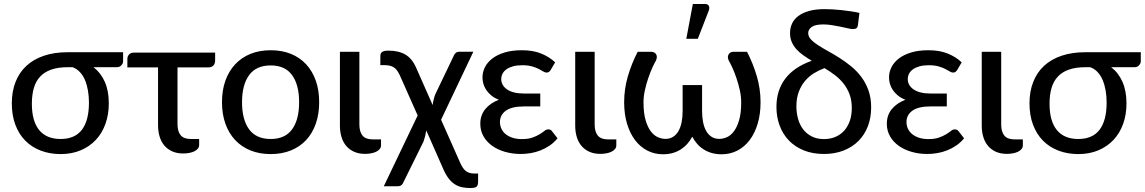

<svg xmlns="http://www.w3.org/2000/svg" viewBox="-20 -769 5768 967"><path d="M320.5 -430.5Q272.5 -430.5 238.2 -418.5Q204 -406.5 182.2 -383.2Q160.5 -360 150.5 -325.8Q140.5 -291.5 140.5 -246.5Q140.5 -159 177.2 -114Q214 -69 285 -69Q357.5 -69 392.8 -115.8Q428 -162.5 428 -252.5Q428 -284 423 -313Q418 -342 408 -365.8Q398 -389.5 382.2 -406.2Q366.5 -423 345.5 -430.5ZM600 -506V-459.5Q600 -450.5 591.5 -440.5Q583 -430.5 568 -430.5H451Q487.5 -402.5 507.8 -357Q528 -311.5 528 -248.5Q528 -192.5 511.2 -145.5Q494.5 -98.5 463 -64.8Q431.5 -31 386.5 -12Q341.5 7 285.5 7Q230.5 7 185 -10.5Q139.5 -28 107.2 -60.8Q75 -93.5 57.2 -141Q39.5 -188.5 39.5 -248.5Q39.5 -308.5 58.2 -356.2Q77 -404 112.8 -437.2Q148.5 -470.5 201 -488.2Q253.5 -506 321 -506Z M1063.5 -465Q1063.5 -448 1054.5 -438.8Q1045.5 -429.5 1029 -429.5H874V-144Q874 -107 889.8 -88Q905.5 -69 940.5 -69H983V-39Q983 -28.5 976.5 -20.5Q970 -12.5 959 -7Q948 -1.5 933.2 1.2Q918.5 4 902.5 4Q871.5 4 847.8 -6.5Q824 -17 808 -35.8Q792 -54.5 784 -80.8Q776 -107 776 -138.5V-429.5H621.5V-472.5Q621.5 -485 629.8 -494.5Q638 -504 654.5 -504H1063.5Z M1343.5 -516Q1399.5 -516 1444.8 -497.8Q1490 -479.5 1521.8 -445.2Q1553.5 -411 1570.5 -362.8Q1587.5 -314.5 1587.5 -254.5Q1587.5 -194.5 1570.5 -146Q1553.5 -97.5 1521.8 -63.5Q1490 -29.5 1444.8 -11.2Q1399.5 7 1343.5 7Q1287 7 1241.8 -11.2Q1196.5 -29.5 1164.5 -63.5Q1132.5 -97.5 1115.2 -146Q1098 -194.5 1098 -254.5Q1098 -314.5 1115.2 -362.8Q1132.5 -411 1164.5 -445.2Q1196.5 -479.5 1241.8 -497.8Q1287 -516 1343.5 -516ZM1343.5 -69Q1415.5 -69 1451 -117.5Q1486.5 -166 1486.5 -254Q1486.5 -342 1451 -390.8Q1415.5 -439.5 1343.5 -439.5Q1270.5 -439.5 1234.8 -390.8Q1199 -342 1199 -254Q1199 -166 1234.8 -117.5Q1270.5 -69 1343.5 -69Z M1692 -508H1790V-142Q1790 -105.5 1805.8 -86.2Q1821.5 -67 1856.5 -67H1899V-37Q1899 -26.5 1892.5 -18.5Q1886 -10.5 1875 -5Q1864 0.5 1849.2 3.2Q1834.5 6 1818.5 6Q1787.5 6 1763.8 -4.5Q1740 -15 1724 -33.8Q1708 -52.5 1700 -78.8Q1692 -105 1692 -136.5Z M2388 105V144.5Q2388 165 2380 171.5Q2372 178 2348.5 178Q2327.5 178 2308.2 174.2Q2289 170.5 2271.8 159.8Q2254.5 149 2239.5 129.8Q2224.5 110.5 2211.5 80L2127 -112Q2124.5 -96.5 2120.8 -82Q2117 -67.5 2113 -56L2011.5 149.5Q2009 157.5 2002 163.2Q1995 169 1982.5 169H1913L2083.5 -187.5L1994.5 -388Q1987.5 -403 1980.5 -413Q1973.5 -423 1964.2 -429.2Q1955 -435.5 1942.8 -438.2Q1930.5 -441 1913.5 -441H1895.5V-477Q1895.5 -484.5 1896 -491.2Q1896.5 -498 1900 -503Q1903.5 -508 1911.8 -511Q1920 -514 1936 -514Q1988 -514 2022 -494Q2056 -474 2077 -425.5L2159 -240Q2161 -255 2164.5 -269.2Q2168 -283.5 2172.5 -294.5L2265.5 -488.5Q2268.5 -496.5 2275.2 -502.5Q2282 -508.5 2294.5 -508.5H2364L2201.5 -166L2298 51.5Q2304 65 2310.8 75.2Q2317.5 85.5 2325.8 92Q2334 98.5 2344.8 101.8Q2355.5 105 2370 105Z M2788 -72.5Q2770.5 -51 2748.5 -36Q2726.5 -21 2702.2 -11.5Q2678 -2 2652.8 2.2Q2627.5 6.5 2603 6.5Q2561.5 6.5 2524.5 -4Q2487.5 -14.5 2459.5 -34.2Q2431.5 -54 2415.2 -82.2Q2399 -110.5 2399 -146Q2399 -189.5 2424.5 -220Q2450 -250.5 2492.5 -266.5Q2470 -275.5 2454.5 -288.2Q2439 -301 2429 -316Q2419 -331 2414.5 -347.2Q2410 -363.5 2410 -379Q2410 -406 2422.5 -430.8Q2435 -455.5 2459.8 -474.5Q2484.5 -493.5 2521.8 -504.8Q2559 -516 2608.5 -516Q2665.5 -516 2706.5 -499Q2747.5 -482 2776 -455L2754 -417.5Q2748.5 -409 2743.8 -406.2Q2739 -403.5 2732 -403.5Q2725 -403.5 2715.8 -409.2Q2706.5 -415 2692.8 -422Q2679 -429 2658.8 -434.8Q2638.5 -440.5 2610 -440.5Q2583.5 -440.5 2563.8 -435Q2544 -429.5 2530.8 -420Q2517.5 -410.5 2511 -397.8Q2504.5 -385 2504.5 -370.5Q2504.5 -338.5 2534.5 -318.2Q2564.5 -298 2619 -298H2701V-233H2619Q2557.5 -233 2527.8 -211.5Q2498 -190 2498 -154.5Q2498 -136 2505.5 -120.2Q2513 -104.5 2527.2 -93Q2541.5 -81.5 2562 -75Q2582.5 -68.5 2608.5 -68.5Q2640.5 -68.5 2662 -76.2Q2683.5 -84 2698 -93Q2712.5 -102 2722.2 -109.8Q2732 -117.5 2741.5 -117.5Q2753.5 -117.5 2760 -108.5Z M2877 -508H2975V-142Q2975 -105.5 2990.8 -86.2Q3006.5 -67 3041.5 -67H3084V-37Q3084 -26.5 3077.5 -18.5Q3071 -10.5 3060 -5Q3049 0.5 3034.2 3.2Q3019.5 6 3003.5 6Q2972.5 6 2948.8 -4.5Q2925 -15 2909 -33.8Q2893 -52.5 2885 -78.8Q2877 -105 2877 -136.5Z M3742.5 -508Q3772.5 -450 3791.5 -385.8Q3810.5 -321.5 3810.5 -254Q3810.5 -194.5 3796 -146Q3781.5 -97.5 3755.5 -63.2Q3729.5 -29 3693.5 -10.5Q3657.5 8 3614.5 8Q3587 8 3564.5 1.5Q3542 -5 3523.5 -16.8Q3505 -28.5 3491 -44.8Q3477 -61 3466.5 -80.5Q3456 -61 3441.8 -44.8Q3427.5 -28.5 3409.2 -16.8Q3391 -5 3368.5 1.5Q3346 8 3319.5 8Q3276.5 8 3240.5 -10.5Q3204.5 -29 3178.5 -63.2Q3152.5 -97.5 3138 -146Q3123.5 -194.5 3123.5 -254Q3123.5 -321.5 3142.5 -385.8Q3161.5 -450 3191.5 -508H3261Q3266 -508 3272.2 -505.8Q3278.5 -503.5 3282.8 -498.2Q3287 -493 3288 -484.8Q3289 -476.5 3284 -464.5Q3276 -451 3265.2 -427.5Q3254.5 -404 3244.8 -375.2Q3235 -346.5 3228 -315Q3221 -283.5 3221 -254Q3221 -198.5 3231.8 -162.8Q3242.5 -127 3258.8 -106.2Q3275 -85.5 3294.5 -77.5Q3314 -69.5 3331.5 -69.5Q3353.5 -69.5 3369.8 -79.8Q3386 -90 3396.8 -108.5Q3407.5 -127 3412.8 -152.8Q3418 -178.5 3418 -209.5V-340.5H3516V-209.5Q3516 -178.5 3521.2 -152.8Q3526.5 -127 3537.2 -108.5Q3548 -90 3564.2 -79.8Q3580.5 -69.5 3603 -69.5Q3620.5 -69.5 3639.8 -77.5Q3659 -85.5 3675.2 -106.2Q3691.5 -127 3702.2 -162.8Q3713 -198.5 3713 -254Q3713 -283.5 3706 -315Q3699 -346.5 3689.2 -375.2Q3679.5 -404 3668.8 -427.5Q3658 -451 3650 -464.5Q3645 -476.5 3646.2 -484.8Q3647.5 -493 3651.8 -498.2Q3656 -503.5 3662 -505.8Q3668 -508 3673 -508ZM3436.5 -573.5 3469.5 -749H3530Q3544.5 -749 3549.8 -739.8Q3555 -730.5 3549.5 -715L3494.5 -573.5Z M4130 -68.5Q4161 -68.5 4186.8 -79.2Q4212.5 -90 4231 -110.2Q4249.5 -130.5 4259.8 -159.5Q4270 -188.5 4270 -225Q4270 -264.5 4258.5 -294.8Q4247 -325 4228 -348.8Q4209 -372.5 4184.2 -391.2Q4159.5 -410 4132.5 -426Q4104.5 -415.5 4079 -399.8Q4053.5 -384 4034 -360.8Q4014.5 -337.5 4002.8 -306Q3991 -274.5 3991 -233.5Q3991 -200 3999.5 -170Q4008 -140 4025.2 -117.5Q4042.5 -95 4068.5 -81.8Q4094.5 -68.5 4130 -68.5ZM4301 -644Q4299.5 -631 4293.2 -626.8Q4287 -622.5 4274.5 -622.5Q4267.5 -622.5 4251.5 -626.2Q4235.5 -630 4214.8 -634.2Q4194 -638.5 4171 -642.2Q4148 -646 4127.5 -646Q4085.5 -646 4068 -633.2Q4050.5 -620.5 4050.5 -602.5Q4050.5 -585.5 4064 -570.8Q4077.5 -556 4100 -541.5Q4122.5 -527 4151 -511.2Q4179.5 -495.5 4209 -476.8Q4238.5 -458 4267 -434.8Q4295.5 -411.5 4318 -381.5Q4340.5 -351.5 4354 -313.8Q4367.5 -276 4367.5 -228Q4367.5 -176 4351 -133Q4334.5 -90 4303.5 -59Q4272.5 -28 4228.5 -10.8Q4184.5 6.5 4130 6.5Q4073 6.5 4028.5 -11.5Q3984 -29.5 3953.2 -61.5Q3922.5 -93.5 3906.5 -136.8Q3890.5 -180 3890.5 -230.5Q3890.5 -314 3935 -372.8Q3979.5 -431.5 4068.5 -463Q4046 -476.5 4026 -490.5Q4006 -504.5 3991.2 -521Q3976.5 -537.5 3967.8 -557.2Q3959 -577 3959 -602Q3959 -628 3969 -650Q3979 -672 4000.5 -688.2Q4022 -704.5 4054.8 -713.8Q4087.5 -723 4133.5 -723Q4151 -723 4173.2 -721.8Q4195.5 -720.5 4219 -718Q4242.5 -715.5 4265.8 -712Q4289 -708.5 4308.5 -704Z M4835.5 -72.5Q4818 -51 4796 -36Q4774 -21 4749.8 -11.5Q4725.5 -2 4700.2 2.2Q4675 6.5 4650.5 6.5Q4609 6.5 4572 -4Q4535 -14.5 4507 -34.2Q4479 -54 4462.8 -82.2Q4446.5 -110.5 4446.5 -146Q4446.5 -189.5 4472 -220Q4497.5 -250.5 4540 -266.5Q4517.5 -275.5 4502 -288.2Q4486.5 -301 4476.5 -316Q4466.5 -331 4462 -347.2Q4457.5 -363.5 4457.5 -379Q4457.5 -406 4470 -430.8Q4482.5 -455.5 4507.2 -474.5Q4532 -493.5 4569.2 -504.8Q4606.5 -516 4656 -516Q4713 -516 4754 -499Q4795 -482 4823.5 -455L4801.5 -417.5Q4796 -409 4791.2 -406.2Q4786.5 -403.5 4779.5 -403.5Q4772.5 -403.5 4763.2 -409.2Q4754 -415 4740.2 -422Q4726.5 -429 4706.2 -434.8Q4686 -440.5 4657.5 -440.5Q4631 -440.5 4611.2 -435Q4591.5 -429.5 4578.2 -420Q4565 -410.5 4558.5 -397.8Q4552 -385 4552 -370.5Q4552 -338.5 4582 -318.2Q4612 -298 4666.5 -298H4748.5V-233H4666.5Q4605 -233 4575.2 -211.5Q4545.5 -190 4545.5 -154.5Q4545.5 -136 4553 -120.2Q4560.5 -104.5 4574.8 -93Q4589 -81.5 4609.5 -75Q4630 -68.5 4656 -68.5Q4688 -68.5 4709.5 -76.2Q4731 -84 4745.5 -93Q4760 -102 4769.8 -109.8Q4779.5 -117.5 4789 -117.5Q4801 -117.5 4807.5 -108.5Z M4924.5 -508H5022.5V-142Q5022.5 -105.5 5038.2 -86.2Q5054 -67 5089 -67H5131.5V-37Q5131.5 -26.5 5125 -18.5Q5118.5 -10.5 5107.5 -5Q5096.5 0.5 5081.8 3.2Q5067 6 5051 6Q5020 6 4996.2 -4.5Q4972.5 -15 4956.5 -33.8Q4940.5 -52.5 4932.5 -78.8Q4924.5 -105 4924.5 -136.5Z M5446 -430.5Q5398 -430.5 5363.8 -418.5Q5329.5 -406.5 5307.8 -383.2Q5286 -360 5276 -325.8Q5266 -291.5 5266 -246.5Q5266 -159 5302.8 -114Q5339.5 -69 5410.5 -69Q5483 -69 5518.2 -115.8Q5553.5 -162.5 5553.5 -252.5Q5553.5 -284 5548.5 -313Q5543.5 -342 5533.5 -365.8Q5523.5 -389.5 5507.8 -406.2Q5492 -423 5471 -430.5ZM5725.5 -506V-459.5Q5725.5 -450.5 5717 -440.5Q5708.5 -430.5 5693.5 -430.5H5576.5Q5613 -402.5 5633.2 -357Q5653.5 -311.5 5653.5 -248.5Q5653.5 -192.5 5636.8 -145.5Q5620 -98.5 5588.5 -64.8Q5557 -31 5512 -12Q5467 7 5411 7Q5356 7 5310.5 -10.5Q5265 -28 5232.8 -60.8Q5200.5 -93.5 5182.8 -141Q5165 -188.5 5165 -248.5Q5165 -308.5 5183.8 -356.2Q5202.5 -404 5238.2 -437.2Q5274 -470.5 5326.5 -488.2Q5379 -506 5446.5 -506Z"/></svg>

Font: Lato 2
Style: Regular
Weight: 500
Designer: Lukasz Dziedzic with Adam Twardoch and Botio Nikoltchev
Foundry: tyPoland Lukasz Dziedzic
Version: Version 2.015; 2015-08-06; http://www.latofonts.com/